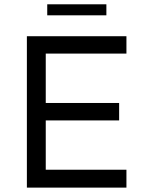

<svg xmlns="http://www.w3.org/2000/svg" viewBox="-20 -855 657 875"><path d="M195.3 -785.2V-835.4H464.8V-785.2ZM102.5 0V-689.9H556.2V-610.8H188.5V-385.7H522.9V-306.2H188.5V-81.5H556.2V0Z"/></svg>

Font: HK Grotesk Medium Legacy
Style: Regular
Weight: 500
Designer: Alfredo Marco Pradil
Foundry: Hanken Design Co.
Version: Version 2.022;PS 002.022;hotconv 1.0.88;makeotf.lib2.5.64775